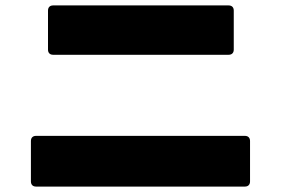

<svg xmlns="http://www.w3.org/2000/svg" viewBox="-20 -722 1040 708"><path d="M176 -520H823C835 -520 842 -527 842 -539V-683C842 -695 835 -702 823 -702H176C164 -702 157 -695 157 -683V-539C157 -527 164 -520 176 -520ZM113 -34H883C895 -34 902 -41 902 -53V-202C902 -214 895 -221 883 -221H113C101 -221 94 -214 94 -202V-53C94 -41 101 -34 113 -34Z"/></svg>

Font: LINE Seed JP App_OTF ExtraBold
Style: Regular
Weight: 800
Designer: LINE & Fontrix & Fontworks
Version: Version 1.013